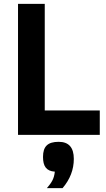

<svg xmlns="http://www.w3.org/2000/svg" viewBox="-20 -696 546 991"><path d="M73 0H495V-126H211V-676H73ZM202 114C202 161.8 218.9 187.2 263 190C259 227.8 246.2 246.6 222 275H303C341.7 229.7 361 179.3 361 124C361 65.3 335 36 283 36C225.4 36 202 60.4 202 114Z"/></svg>

Font: Fog Sans
Style: Bold
Weight: 700
Foundry: Intel Corporation
Version: Version 1.00